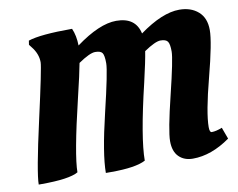

<svg xmlns="http://www.w3.org/2000/svg" viewBox="-78 -814 1154 930"><g transform="rotate(-10 498.5 -349.0)"><path d="M53 6H41Q41 -52 97 -301Q153 -550 153 -576Q153 -618 122 -656L112 -669L115 -689Q174 -709 331 -709Q347 -673 348 -624Q465 -710 548 -710Q643 -710 661 -628Q774 -710 858 -710Q915 -710 951 -678.5Q987 -647 987 -587.5Q987 -528 943.5 -361.5Q900 -195 900 -125Q900 -99 911 -99Q932 -99 962 -111L983 -54Q890 12 799 12Q756 12 730 -14Q704 -40 704 -90.5Q704 -141 745.5 -310.5Q787 -480 787 -517Q787 -554 778 -566.5Q769 -579 743 -579Q717 -579 661 -541Q654 -495 630 -392Q567 -129 567 -19Q518 7 398 7H371Q371 -85 418 -281Q465 -477 465 -516Q465 -555 456.5 -567Q448 -579 421.5 -579Q395 -579 338 -540Q329 -490 301 -374Q236 -103 236 -20Q192 6 53 6Z"/></g></svg>

Font: Oleo Script
Style: Bold
Weight: 700
Designer: Soytutype
Foundry: Soytutype
Version: Version 1.002